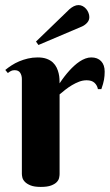

<svg xmlns="http://www.w3.org/2000/svg" viewBox="-20 -735 437 763"><path d="M216.8 -403.8Q235.4 -432.1 256.3 -455.1Q265.1 -464.8 275.4 -474.1Q285.6 -483.4 296.6 -490.7Q307.6 -498 319.3 -502.4Q331.1 -506.8 342.8 -506.8Q367.7 -506.8 381.8 -491.9Q396 -477.1 396 -450.2Q396 -433.6 393.3 -418.2Q390.6 -402.8 382.8 -380.9H369.1Q366.2 -396 355.5 -406Q344.7 -416 324.2 -416Q309.1 -416 294.4 -410.4Q279.8 -404.8 265.9 -396.5Q252 -388.2 239.5 -378.4Q227.1 -368.7 216.8 -359.9V-43Q216.8 -36.6 214.8 -27.8Q212.9 -19 205.3 -11.2Q197.8 -3.4 182.9 2.2Q168 7.8 142.1 7.8Q116.2 7.8 101.3 1.7Q86.4 -4.4 78.6 -12.7Q70.8 -21 68.8 -29.8Q66.9 -38.6 66.9 -43.9V-420.9Q66.9 -435.1 60.3 -445.6Q53.7 -456.1 38.1 -456.1Q29.8 -456.1 23.9 -453.1Q18.1 -450.2 11.2 -444.8L1 -457Q12.2 -466.3 26.1 -475.3Q40 -484.4 56.2 -491.2Q72.3 -498 90.8 -502.4Q109.4 -506.8 129.9 -506.8Q150.9 -506.8 165.8 -501.2Q180.7 -495.6 190.2 -486.6Q199.7 -477.5 205.1 -466.3Q210.4 -455.1 213.1 -443.6Q215.8 -432.1 216.3 -421.6Q216.8 -411.1 216.8 -403.8ZM123 -569.8 255.9 -698.2Q264.2 -705.6 273.4 -710.2Q282.7 -714.8 292 -714.8Q300.8 -714.8 308.6 -710.7Q316.4 -706.5 322.3 -699.7Q328.1 -692.9 331.5 -684.3Q335 -675.8 335 -667Q335 -654.3 326.4 -644.8Q317.9 -635.3 306.2 -629.9L132.8 -556.2Z"/></svg>

Font: Berkshire Swash
Style: Regular
Weight: 400
Designer: Astigmatic (AOETI)
Foundry: Astigmatic (AOETI)
Version: Version 1.001